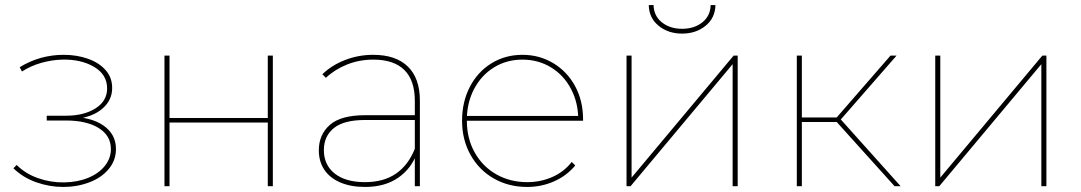

<svg xmlns="http://www.w3.org/2000/svg" viewBox="-20 -737 4279 760"><path d="M230 3Q285 3 333 -15Q381 -33 410 -67.5Q439 -102 439 -147Q439 -206 389 -240.5Q339 -275 250 -275L247 -264Q296 -264 336.5 -279Q377 -294 400.5 -322.5Q424 -351 424 -389Q424 -430 398 -459.5Q372 -489 328 -504.5Q284 -520 232 -520Q138 -520 58 -471L67 -454Q103 -477 144.5 -488.5Q186 -500 226 -501Q300 -503 352 -472.5Q404 -442 404 -387Q404 -337 358 -308Q312 -279 242 -279H165V-260H241Q323 -260 371 -230Q419 -200 419 -147Q419 -111 395.5 -81Q372 -51 330 -33.5Q288 -16 235 -15Q182 -14 131.5 -31.5Q81 -49 46 -84L33 -71Q71 -34 123.5 -15.5Q176 3 230 3Z M631 -517H651V-270H1040V-517H1060V0H1040V-252H651V0H631Z M1622 -123V-140V-338Q1622 -419 1580.5 -460Q1539 -501 1458 -501Q1402 -501 1353.5 -481.5Q1305 -462 1270 -429L1256 -443Q1293 -479 1346 -499.5Q1399 -520 1457 -520Q1547 -520 1594.5 -473.5Q1642 -427 1642 -339V0H1622ZM1425 3Q1368 3 1326.5 -15Q1285 -33 1263.5 -65.5Q1242 -98 1242 -142Q1242 -204 1285.5 -242.5Q1329 -281 1426 -281H1633V-262H1425Q1341 -262 1301.5 -230Q1262 -198 1262 -143Q1262 -84 1305 -50Q1348 -16 1425 -16Q1498 -16 1547 -49.5Q1596 -83 1622 -148L1632 -135Q1610 -71 1557 -34Q1504 3 1425 3Z M2067 3Q1993 3 1934.5 -30.5Q1876 -64 1842.5 -124Q1809 -184 1809 -259Q1809 -334 1840 -393.5Q1871 -453 1925.5 -486.5Q1980 -520 2048 -520Q2115 -520 2170 -487Q2225 -454 2256.5 -396Q2288 -338 2288 -264Q2288 -263 2288 -261.5Q2288 -260 2288 -259H1820V-278H2277L2269 -263Q2269 -330 2240.5 -384.5Q2212 -439 2161.5 -470Q2111 -501 2048 -501Q1985 -501 1935 -470Q1885 -439 1856.5 -384.5Q1828 -330 1828 -263V-259Q1828 -189 1859 -133.5Q1890 -78 1944.5 -47Q1999 -16 2067 -16Q2120 -16 2166.5 -36.5Q2213 -57 2243 -96L2257 -82Q2223 -41 2173 -19Q2123 3 2067 3Z M2460 -517H2480V-34L2884 -517H2900V0H2880V-483L2476 0H2460ZM2680 -604Q2625 -604 2587 -635Q2549 -666 2548 -717H2567Q2568 -674 2600 -648.5Q2632 -623 2680 -623Q2728 -623 2760 -648.5Q2792 -674 2793 -717H2812Q2811 -666 2773 -635Q2735 -604 2680 -604Z M3284 -263 3302 -271 3545 0H3521ZM3134 -517H3154V0H3134ZM3147 -272H3304V-254H3147ZM3284 -263 3505 -517H3529L3302 -257Z M3682 -517H3702V-34L4106 -517H4122V0H4102V-483L3698 0H3682Z"/></svg>

Font: Montserrat
Style: Regular
Weight: 400
Designer: Julieta Ulanovsky
Foundry: Julieta Ulanovsky
Version: Version 8.000